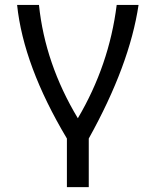

<svg xmlns="http://www.w3.org/2000/svg" viewBox="-20 -557 626 772"><path d="M48.8 -537.1Q48.8 -537.1 136.7 -537.1Q161.1 -300.8 293 -81.5Q418.9 -294.9 449.2 -537.1H537.1Q501 -294.9 336.9 0V195.3H249V0Q74.2 -293 48.8 -537.1Z"/></svg>

Font: Consola Mono
Style: Book
Weight: 400
Monospace: yes
Designer: Wojciech Kalinowski "wmk69" (wmk69@o2.pl)
Foundry: Wojciech Kalinowski "wmk69" (wmk69@o2.pl)
Version: Version 2.1.0